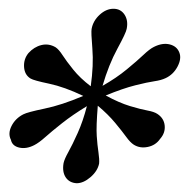

<svg xmlns="http://www.w3.org/2000/svg" viewBox="-20 -730 442 438"><path d="M389.2 -609.9Q394.5 -596.2 385 -578.1Q375.5 -560.1 357.9 -551.8Q347.7 -546.9 332.3 -544.7Q316.9 -542.5 288.6 -535.4Q260.3 -528.3 221.2 -512.2Q251.5 -495.6 276.6 -488Q301.8 -480.5 316.7 -477.8Q331.5 -475.1 338.9 -470.2Q354 -460.4 355.7 -443.6Q357.4 -426.8 345.2 -413.1Q335 -398.4 317.1 -394.8Q299.3 -391.1 285.2 -399.9Q276.9 -405.3 268.1 -417.5Q259.3 -429.7 242.9 -449.5Q226.6 -469.2 203.1 -488.8Q199.2 -440.9 200.7 -419.9Q202.1 -398.9 204.6 -382.6Q207 -366.2 206.1 -356.9Q202.6 -339.8 186.5 -325.9Q170.4 -312 154.8 -312Q138.2 -313 129.9 -325.4Q121.6 -337.9 125 -357.9Q127 -367.2 136 -383.3Q145 -399.4 157.2 -426.5Q169.4 -453.6 178.2 -487.8Q146 -468.3 121.6 -449Q97.2 -429.7 83 -417Q68.8 -404.3 58.1 -398.9Q40 -389.6 23.9 -393.3Q7.8 -397 4.9 -411.1Q-2.4 -425.3 6.3 -442.6Q15.1 -460 33.2 -469.2Q42.5 -474.1 81.5 -482.2Q120.6 -490.2 169.9 -511.2Q127 -531.7 92 -539.1Q57.1 -546.4 49.8 -550.8Q36.1 -559.1 34.9 -577.1Q33.7 -595.2 44.9 -608.9Q57.6 -623 74.5 -627.2Q91.3 -631.3 106.9 -622.1Q114.3 -617.2 122.8 -604Q131.3 -590.8 147 -571.3Q162.6 -551.8 187 -533.2Q193.8 -581.5 190.7 -619.1Q187.5 -656.7 189 -664.1Q192.4 -682.6 207.3 -696.3Q222.2 -710 238.8 -710Q255.4 -710 264.2 -696.5Q272.9 -683.1 269 -664.1Q267.6 -655.3 247.8 -618.9Q228 -582.5 213.9 -534.2Q245.6 -552.2 269.3 -571.8Q293 -591.3 307.1 -604.7Q321.3 -618.2 331.1 -623Q350.6 -632.8 367.2 -628.7Q383.8 -624.5 389.2 -609.9Z"/></svg>

Font: GFS Olga
Style: Regular
Weight: 400
Designer: George Matthiopoulos
Foundry: George Matthiopoulos
Version: Version 1.0